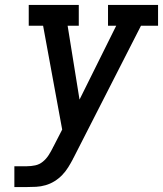

<svg xmlns="http://www.w3.org/2000/svg" viewBox="-20 -755 658 775"><path d="M38 0V-84H89Q105 -84 122 -87.5Q139 -91 153 -102.5Q167 -114 176.5 -129Q186 -144 194 -160V-162Q194 -162 194.5 -162Q195 -162 195 -162L231 -232L154 -651H96V-735H298V-651H253L301 -353L449 -651H416V-735H618V-651H549L280 -124Q279 -121 277.5 -119Q276 -117 275 -115V-114Q266 -97 255.5 -80Q245 -63 231 -48.5Q217 -34 200 -23.5Q183 -13 164 -7.5Q145 -2 126 -1Q107 0 89 0Z"/></svg>

Font: Iosevka Slab MdExObl
Style: Regular
Weight: 500
Width: 7
Italic angle: -9°
Monospace: yes
Designer: Belleve Invis
Foundry: Belleve Invis
Version: Version 11.1.1; ttfautohint (v1.8.3)